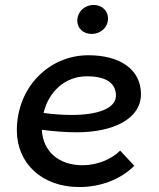

<svg xmlns="http://www.w3.org/2000/svg" viewBox="-20 -748 643 775"><path d="M300 7C386 7 468 -24 522 -79L465 -140C431 -106 374 -81 313 -81C216 -81 153 -138 149 -224C196 -218 244 -214 291 -214C433 -214 549 -266 549 -368C549 -468 464 -525 337 -525C176 -525 48 -394 48 -222C48 -89 149 7 300 7ZM350 -611C385 -611 416 -636 416 -674C416 -704 392 -728 358 -728C322 -728 292 -701 292 -664C292 -634 316 -611 350 -611ZM156 -292C176 -378 243 -440 330 -440C411 -440 448 -411 448 -362C448 -310 374 -284 270 -284C232 -284 193 -287 156 -292Z"/></svg>

Font: Fixel Display Medium
Style: Italic
Weight: 500
Italic angle: -10°
Designer: AlfaBravo + MacPaw
Foundry: Kyrylo Tkachov, Marchela Mozhyna, Serhii Makarenko, Maria Weinstein, Zakhar Kryvoshyya
Version: Version 1.210;Glyphs 3.2 (3217)